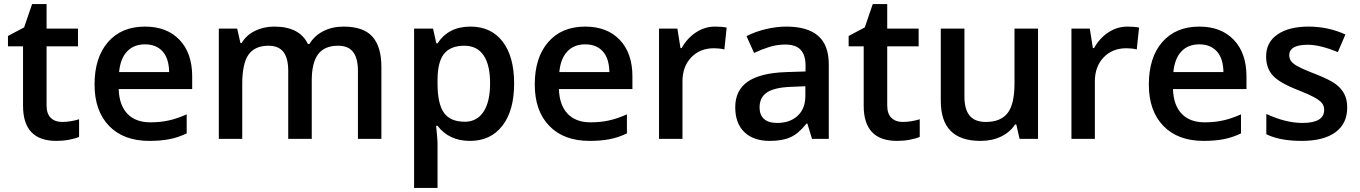

<svg xmlns="http://www.w3.org/2000/svg" viewBox="-20 -680 6658 940"><path d="M283.2 -83Q325.2 -83 367.2 -96.2V-9.8Q348.1 -1.5 318.1 4.2Q288.1 9.8 255.9 9.8Q92.8 9.8 92.8 -162.1V-453.1H19V-503.9L98.1 -545.9L137.2 -660.2H208V-540H361.8V-453.1H208V-164.1Q208 -122.6 228.8 -102.8Q249.5 -83 283.2 -83Z M710.9 9.8Q585 9.8 513.9 -63.7Q442.9 -137.2 442.9 -266.1Q442.9 -398.4 508.8 -474.1Q574.7 -549.8 689.9 -549.8Q796.9 -549.8 858.9 -484.9Q920.9 -419.9 920.9 -306.2V-244.1H561Q563.5 -165.5 603.5 -123.3Q643.6 -81.1 716.3 -81.1Q764.2 -81.1 805.4 -90.1Q846.7 -99.1 894 -120.1V-26.9Q852.1 -6.8 809.1 1.5Q766.1 9.8 710.9 9.8ZM689.9 -462.9Q635.3 -462.9 602.3 -428.2Q569.3 -393.6 563 -327.1H808.1Q807.1 -394 775.9 -428.5Q744.6 -462.9 689.9 -462.9Z M1506.3 0H1391.1V-333Q1391.1 -395 1367.7 -425.5Q1344.2 -456.1 1294.4 -456.1Q1228 -456.1 1197 -412.8Q1166 -369.6 1166 -269V0H1051.3V-540H1141.1L1157.2 -469.2H1163.1Q1185.5 -507.8 1228.3 -528.8Q1271 -549.8 1322.3 -549.8Q1446.8 -549.8 1487.3 -464.8H1495.1Q1519 -504.9 1562.5 -527.3Q1606 -549.8 1662.1 -549.8Q1758.8 -549.8 1803 -501Q1847.2 -452.1 1847.2 -352.1V0H1732.4V-333Q1732.4 -395 1708.7 -425.5Q1685.1 -456.1 1635.3 -456.1Q1568.4 -456.1 1537.4 -414.3Q1506.3 -372.6 1506.3 -286.1Z M2281.2 9.8Q2178.7 9.8 2122.1 -64H2115.2Q2122.1 4.4 2122.1 19V240.2H2007.3V-540H2100.1Q2104 -524.9 2116.2 -467.8H2122.1Q2175.8 -549.8 2283.2 -549.8Q2384.3 -549.8 2440.7 -476.6Q2497.1 -403.3 2497.1 -271Q2497.1 -138.7 2439.7 -64.5Q2382.3 9.8 2281.2 9.8ZM2253.4 -456.1Q2185.1 -456.1 2153.6 -416Q2122.1 -376 2122.1 -288.1V-271Q2122.1 -172.4 2153.3 -128.2Q2184.6 -84 2255.4 -84Q2314.9 -84 2347.2 -132.8Q2379.4 -181.6 2379.4 -272Q2379.4 -362.8 2347.4 -409.4Q2315.4 -456.1 2253.4 -456.1Z M2866.2 9.8Q2740.2 9.8 2669.2 -63.7Q2598.1 -137.2 2598.1 -266.1Q2598.1 -398.4 2664.1 -474.1Q2730 -549.8 2845.2 -549.8Q2952.1 -549.8 3014.2 -484.9Q3076.2 -419.9 3076.2 -306.2V-244.1H2716.3Q2718.8 -165.5 2758.8 -123.3Q2798.8 -81.1 2871.6 -81.1Q2919.4 -81.1 2960.7 -90.1Q3002 -99.1 3049.3 -120.1V-26.9Q3007.3 -6.8 2964.4 1.5Q2921.4 9.8 2866.2 9.8ZM2845.2 -462.9Q2790.5 -462.9 2757.6 -428.2Q2724.6 -393.6 2718.3 -327.1H2963.4Q2962.4 -394 2931.2 -428.5Q2899.9 -462.9 2845.2 -462.9Z M3480.5 -549.8Q3515.1 -549.8 3537.6 -544.9L3526.4 -438Q3502 -443.8 3475.6 -443.8Q3406.7 -443.8 3364 -398.9Q3321.3 -354 3321.3 -282.2V0H3206.5V-540H3296.4L3311.5 -444.8H3317.4Q3344.2 -493.2 3387.5 -521.5Q3430.7 -549.8 3480.5 -549.8Z M3955.6 0 3932.6 -75.2H3928.7Q3889.6 -25.9 3850.1 -8.1Q3810.5 9.8 3748.5 9.8Q3668.9 9.8 3624.3 -33.2Q3579.6 -76.2 3579.6 -154.8Q3579.6 -238.3 3641.6 -280.8Q3703.6 -323.2 3830.6 -327.1L3923.8 -330.1V-358.9Q3923.8 -410.6 3899.7 -436.3Q3875.5 -461.9 3824.7 -461.9Q3783.2 -461.9 3745.1 -449.7Q3707 -437.5 3671.9 -420.9L3634.8 -502.9Q3678.7 -525.9 3731 -537.8Q3783.2 -549.8 3829.6 -549.8Q3932.6 -549.8 3985.1 -504.9Q4037.6 -460 4037.6 -363.8V0ZM3784.7 -78.1Q3847.2 -78.1 3885 -113Q3922.9 -147.9 3922.9 -210.9V-257.8L3853.5 -254.9Q3772.5 -252 3735.6 -227.8Q3698.7 -203.6 3698.7 -153.8Q3698.7 -117.7 3720.2 -97.9Q3741.7 -78.1 3784.7 -78.1Z M4398.9 -83Q4440.9 -83 4482.9 -96.2V-9.8Q4463.9 -1.5 4433.8 4.2Q4403.8 9.8 4371.6 9.8Q4208.5 9.8 4208.5 -162.1V-453.1H4134.8V-503.9L4213.9 -545.9L4252.9 -660.2H4323.7V-540H4477.5V-453.1H4323.7V-164.1Q4323.7 -122.6 4344.5 -102.8Q4365.2 -83 4398.9 -83Z M4971.7 0 4955.6 -70.8H4949.7Q4925.8 -33.2 4881.6 -11.7Q4837.4 9.8 4780.8 9.8Q4682.6 9.8 4634.3 -39.1Q4585.9 -87.9 4585.9 -187V-540H4701.7V-207Q4701.7 -145 4727.1 -114Q4752.4 -83 4806.6 -83Q4878.9 -83 4912.8 -126.2Q4946.8 -169.4 4946.8 -271V-540H5062V0Z M5499.5 -549.8Q5534.2 -549.8 5556.6 -544.9L5545.4 -438Q5521 -443.8 5494.6 -443.8Q5425.8 -443.8 5383.1 -398.9Q5340.3 -354 5340.3 -282.2V0H5225.6V-540H5315.4L5330.6 -444.8H5336.4Q5363.3 -493.2 5406.5 -521.5Q5449.7 -549.8 5499.5 -549.8Z M5872.6 9.8Q5746.6 9.8 5675.5 -63.7Q5604.5 -137.2 5604.5 -266.1Q5604.5 -398.4 5670.4 -474.1Q5736.3 -549.8 5851.6 -549.8Q5958.5 -549.8 6020.5 -484.9Q6082.5 -419.9 6082.5 -306.2V-244.1H5722.7Q5725.1 -165.5 5765.1 -123.3Q5805.2 -81.1 5877.9 -81.1Q5925.8 -81.1 5967 -90.1Q6008.3 -99.1 6055.7 -120.1V-26.9Q6013.7 -6.8 5970.7 1.5Q5927.7 9.8 5872.6 9.8ZM5851.6 -462.9Q5796.9 -462.9 5763.9 -428.2Q5731 -393.6 5724.6 -327.1H5969.7Q5968.8 -394 5937.5 -428.5Q5906.2 -462.9 5851.6 -462.9Z M6575.7 -153.8Q6575.7 -74.7 6518.1 -32.5Q6460.4 9.8 6353 9.8Q6245.1 9.8 6179.7 -22.9V-122.1Q6274.9 -78.1 6356.9 -78.1Q6462.9 -78.1 6462.9 -142.1Q6462.9 -162.6 6451.2 -176.3Q6439.5 -189.9 6412.6 -204.6Q6385.7 -219.2 6337.9 -237.8Q6244.6 -273.9 6211.7 -310.1Q6178.7 -346.2 6178.7 -403.8Q6178.7 -473.1 6234.6 -511.5Q6290.5 -549.8 6386.7 -549.8Q6481.9 -549.8 6566.9 -511.2L6529.8 -424.8Q6442.4 -460.9 6382.8 -460.9Q6292 -460.9 6292 -409.2Q6292 -383.8 6315.7 -366.2Q6339.4 -348.6 6418.9 -317.9Q6485.8 -292 6516.1 -270.5Q6546.4 -249 6561 -220.9Q6575.7 -192.9 6575.7 -153.8Z"/></svg>

Font: f1_4961           
Style: Regular
Weight: 600
Foundry: Ascender Corporation
Version: Version 1.10